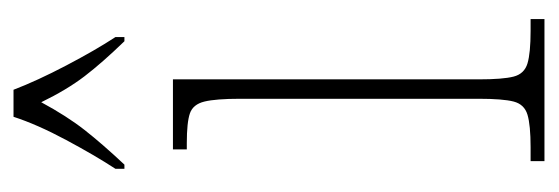

<svg xmlns="http://www.w3.org/2000/svg" viewBox="-284 -522 806 277"><g transform="rotate(-90 118.5 -383.0)"><path d="M25 0V-20H45Q77 -20 92 -24.5Q107 -29 111 -44.5Q115 -60 115 -95V-439Q115 -474 111 -490.5Q107 -507 94 -511.5Q81 -516 51 -516H42V-536H143V-95Q143 -60 147 -44.5Q151 -29 166 -24.5Q181 -20 213 -20H230V0ZM14 -619Q33 -648 55.5 -690Q78 -732 89 -766H128Q141 -732 163 -690Q185 -648 204 -619V-606H198Q167 -638 147.5 -663.5Q128 -689 110 -726Q90 -689 70 -663.5Q50 -638 20 -606H14Z"/></g></svg>

Font: Noto Serif Lao Condensed Thin
Style: Regular
Weight: 100
Width: 3
Designer: Monotype Design Team
Foundry: Monotype Imaging Inc.
Version: Version 2.003; ttfautohint (v1.8.4.7-5d5b)